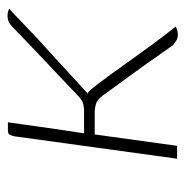

<svg xmlns="http://www.w3.org/2000/svg" viewBox="-11 -490 503 522"><g transform="rotate(-90 241.0 -229.5)"><path d="M407 2Q399 2 392.5 -1.5Q386 -5 378 -12Q374 -18 360.5 -37Q347 -56 329.5 -81Q312 -106 293.5 -131Q275 -156 261 -175.5Q247 -195 242 -202Q233 -213 226 -217.5Q219 -222 200 -224H136L105 0H70L131 -443Q133 -449 134 -452.5Q135 -456 138 -458Q141 -460 146 -460Q153 -460 158 -460Q163 -460 169 -460Q167 -446 163 -417.5Q159 -389 154.5 -356.5Q150 -324 145.5 -295.5Q141 -267 139 -253H203Q220 -254 228 -259Q236 -264 246 -274Q275 -302 306.5 -331.5Q338 -361 369.5 -391Q401 -421 432 -451Q439 -457 445.5 -459Q452 -461 459 -461Q466 -461 470.5 -459.5Q475 -458 478 -456Q476 -455 461.5 -441.5Q447 -428 429 -410.5Q411 -393 396 -379Q370 -356 343.5 -331.5Q317 -307 292 -284Q267 -261 245 -241L249 -243Q256 -238 275 -213Q294 -188 319.5 -152Q345 -116 373.5 -77Q402 -38 429 -4Q428 -3 424.5 -1.5Q421 0 416.5 1Q412 2 407 2Z"/></g></svg>

Font: Genos Thin ExtraLight
Style: Italic
Weight: 250
Italic angle: -8°
Version: Version 1.010